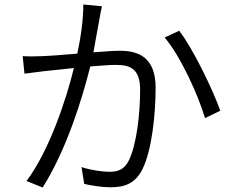

<svg xmlns="http://www.w3.org/2000/svg" viewBox="-20 -807 1040 855"><path d="M778 -670 713 -640C783 -559 863 -383 893 -281L961 -314C928 -407 840 -590 778 -670ZM81 -557 89 -479C114 -482 154 -487 176 -490L309 -504C277 -371 201 -138 98 -1L170 28C278 -144 346 -368 382 -511C428 -515 471 -518 496 -518C560 -518 604 -501 604 -407C604 -297 588 -165 555 -95C534 -50 503 -42 466 -42C437 -42 385 -49 343 -63L355 12C386 19 433 27 472 27C534 27 583 11 615 -55C656 -138 673 -297 673 -416C673 -549 600 -581 514 -581C489 -581 445 -578 396 -574C407 -631 417 -695 423 -723C426 -742 430 -762 434 -779L351 -787C351 -719 340 -640 324 -568C262 -563 201 -558 168 -557C137 -556 112 -555 81 -557Z"/></svg>

Font: Noto Sans JP DemiLight
Style: Regular
Weight: 350
Designer: Ryoko NISHIZUKA 西塚涼子 (kana, bopomofo & ideographs); Paul D. Hunt (Latin, Greek & Cyrillic); Sandoll Communications 산돌커뮤니
Foundry: Adobe
Version: Version 2.004;hotconv 1.0.118;makeotfexe 2.5.65603